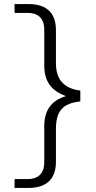

<svg xmlns="http://www.w3.org/2000/svg" viewBox="-20 -769 470 937"><path d="M51 148H121C191 148 253 118 253 21V-139C253 -226 285 -265 372 -274V-327C285 -338 253 -388 253 -461V-622C253 -720 191 -749 121 -749H51V-706H116C162 -706 196 -683 196 -624V-450C196 -372 230 -326 302 -300C231 -279 196 -231 196 -153V23C196 81 162 105 116 105H51Z"/></svg>

Font: Maitree Light
Style: Regular
Weight: 300
Designer: CadsonDemak Team
Foundry: CadsonDemak
Version: Version 1.000;PS 001.000;hotconv 1.0.88;makeotf.lib2.5.64775